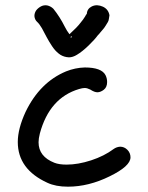

<svg xmlns="http://www.w3.org/2000/svg" viewBox="-20 -701 558 722"><path d="M246.1 -558.6Q255.9 -565.4 246.1 -563.5ZM241.2 -572.3Q273.4 -602.5 276.4 -607.4Q295.9 -630.9 299.8 -638.7Q302.7 -644.5 306.6 -649.4Q307.6 -668 325.2 -676.8Q335 -681.6 345.7 -681.2Q356.4 -680.7 367.2 -675.8Q387.7 -666 391.6 -643.6Q391.6 -641.6 389.6 -630.9Q388.7 -623 385.7 -618.2Q382.8 -613.3 377 -604Q371.1 -594.7 368.2 -591.8Q365.2 -587.9 357.4 -579.1Q350.6 -570.3 348.6 -569.3Q335.9 -551.8 312.5 -529.3Q289.1 -506.8 269.5 -495.1Q253.9 -485.4 239.3 -485.4Q235.4 -485.4 230.5 -486.3Q212.9 -489.3 200.2 -500Q187.5 -509.8 175.8 -527.3Q164.1 -544.9 155.3 -561.5Q147.5 -577.1 137.7 -594.7Q127.9 -611.3 120.1 -618.2Q110.4 -627 109.4 -640.6Q109.4 -652.3 116.2 -662.1Q123 -670.9 133.8 -676.8Q144.5 -682.6 157.2 -680.7Q170.9 -677.7 180.7 -668Q205.1 -637.7 223.6 -600.6Q231.4 -585 241.2 -572.3ZM228.5 -432.6Q262.7 -446.3 298.8 -447.3Q362.3 -447.3 377 -418Q382.8 -406.2 382.8 -392.6Q382.8 -373 370.1 -363.3Q358.4 -354.5 347.2 -354Q335.9 -353.5 319.3 -364.3Q307.6 -370.1 298.8 -370.1Q290 -370.1 277.3 -366.2Q166 -333 129.9 -199.2Q125 -179.7 125 -166Q125 -112.3 184.6 -88.9Q202.1 -82 230.5 -82Q273.4 -82 322.8 -98.1Q372.1 -114.3 407.2 -140.6Q418 -148.4 431.6 -149.4Q447.3 -149.4 459 -137.7Q470.7 -126 470.7 -109.4Q470.7 -76.2 392.6 -38.1Q313.5 1 235.4 1Q189.5 1 158.2 -13.7Q46.9 -64.5 46.9 -167Q46.9 -216.8 76.2 -280.3Q129.9 -391.6 228.5 -432.6Z"/></svg>

Font: sage sans
Style: Regular
Weight: 400
Version: Version 001.032